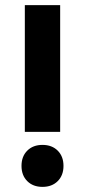

<svg xmlns="http://www.w3.org/2000/svg" viewBox="-20 -720 332 750"><path d="M77 -700H215V-205H77ZM64 -72Q64 -109 86.5 -131.5Q109 -154 146 -154Q183 -154 205.5 -131.5Q228 -109 228 -72Q228 -35 205.5 -12.5Q183 10 146 10Q109 10 86.5 -12.5Q64 -35 64 -72Z"/></svg>

Font: Bai Jamjuree
Style: Bold
Weight: 700
Designer: Katatrad Aksorn Co.,Ltd.
Foundry: Cadson Demak Co.,Ltd.
Version: Version 1.000; ttfautohint (v1.6)